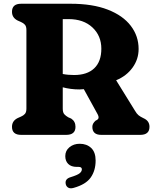

<svg xmlns="http://www.w3.org/2000/svg" viewBox="-20 -720 833 1025"><path d="M720 -458.5Q720 -403.5 687.5 -358.8Q655 -314 600 -291.5L700.5 -129Q710 -112.5 719.5 -104.8Q729 -97 746 -89Q778 -75 778 -43Q778 0 728.5 0H520.5Q473 0 473 -43Q473 -53 477.8 -61Q482.5 -69 490.5 -76L498.5 -80Q512.5 -89.5 501.5 -109.5L427.5 -244Q416 -242.5 404 -242.5Q380.5 -242.5 357.8 -245.5Q335 -248.5 315 -254V-140.5Q315 -119.5 323 -110.5Q331 -101.5 344 -94L360 -87Q383 -72 383 -43Q383 0 333.5 0H93Q44 0 44 -43Q44 -74.5 74 -89.5L92 -97.5Q105 -103 113 -112Q121 -121 121 -140.5V-559.5Q121 -579 113 -588Q105 -597 92 -602.5L74 -610.5Q44 -625.5 44 -657Q44 -700 93 -700H357Q474.5 -700 555.5 -668.5Q636.5 -637 678.2 -582.2Q720 -527.5 720 -458.5ZM315 -618V-325Q330 -322 345.2 -320.8Q360.5 -319.5 375.5 -319.5Q445.5 -319.5 483.2 -355.5Q521 -391.5 521 -460Q521 -529 473.5 -573.5Q426 -618 346 -618ZM390.5 171Q360 171 344.2 155.2Q328.5 139.5 328.5 113.5Q328.5 84 351 65.8Q373.5 47.5 405.5 47.5Q443 47.5 466.8 70Q490.5 92.5 490.5 137Q490.5 190.5 464.2 227.8Q438 265 373 283Q355.5 288 344.8 282Q334 276 331 263Q325 235.5 356.5 226Q394 214.5 405.5 204.8Q417 195 417 184Q417 171 400 171Z"/></svg>

Font: Fraunces 9pt S100
Style: Bold
Weight: 700
Version: Version 1.000; ttfautohint (v1.8.3)